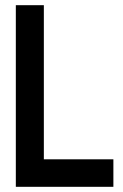

<svg xmlns="http://www.w3.org/2000/svg" viewBox="-20 -720 474 740"><path d="M41 0V-700H149V-106H417V0Z"/></svg>

Font: Stick No Bills ExtraLight SemiBold
Style: Regular
Weight: 600
Version: Version 2.000